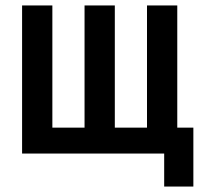

<svg xmlns="http://www.w3.org/2000/svg" viewBox="-20 -563 741 704"><path d="M582 121V0H61V-543H172V-95H290V-543H401V-95H519V-543H630V-95H689V121Z"/></svg>

Font: Noto Sans ExtraCondensed SemiBold
Style: Regular
Weight: 600
Width: 2
Designer: Monotype Design Team
Foundry: Monotype Imaging Inc.
Version: Version 2.013; ttfautohint (v1.8.4.7-5d5b)